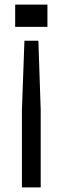

<svg xmlns="http://www.w3.org/2000/svg" viewBox="-20 -620 274 840"><path d="M86.9 -441.8H147.9L158.1 -138.9V200H75.9V-138.9ZM46.4 -600H187.5V-502.6H46.4Z"/></svg>

Font: Big Shoulders Stencil Text Thin
Style: Regular
Weight: 100
Designer: Patric King
Foundry: XO Type Co
Version: Version 2.001